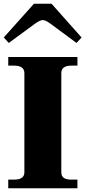

<svg xmlns="http://www.w3.org/2000/svg" viewBox="-27 -1004 455 1024"><path d="M-7 -804 154 -984H248L408 -804L381 -775L243 -877Q216 -897 201 -897Q186 -897 159 -877L20 -775ZM17 -46H48Q103 -46 103 -85V-614Q103 -654 48 -654H17V-700H386V-654H354Q300 -654 300 -614V-85Q300 -65 313 -55.5Q326 -46 354 -46H386V0H17Z"/></svg>

Font: Taviraj ExtraBold
Style: Regular
Weight: 800
Designer: Katatrad Team
Foundry: CadsonDemak
Version: Version 1.001